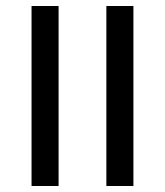

<svg xmlns="http://www.w3.org/2000/svg" viewBox="-20 -619 549 639"><path d="M85 -599H175V0H85ZM334 -599H424V0H334Z"/></svg>

Font: Libra Sans
Style: Regular
Weight: 400
Foundry: Context Ltd
Version: Version 1.000; ttfautohint (v1.3)